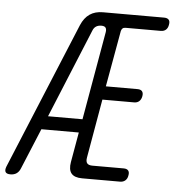

<svg xmlns="http://www.w3.org/2000/svg" viewBox="-96 -779 762 838"><g transform="rotate(5 285.5 -360.0)"><path d="M239 -67 262 -198H98L25 -22Q19 -6 8 2Q-3 10 -19.5 10Q-36 10 -41 2Q-46 -6 -40 -22L226 -665Q240 -698 263.5 -714Q287 -730 321 -730H589Q603 -730 609.5 -723Q616 -716 613 -701Q611 -687 602.5 -679Q594 -671 579 -671H426Q417 -671 412.5 -667Q408 -663 406 -655L362 -409H501Q515 -409 521 -401.5Q527 -394 524.5 -380Q522 -366 513.5 -358Q505 -350 491 -350H352L307 -92Q304 -75 310.5 -67Q317 -59 334 -59H471Q485 -59 491 -51.5Q497 -44 494 -30Q492 -16 483 -8Q474 0 460 0H294Q260 0 246.5 -16.5Q233 -33 239 -67ZM273 -257 341 -645Q343 -658 338 -664.5Q333 -671 319.5 -671Q306 -671 296.5 -665Q287 -659 282 -646L122 -257Z"/></g></svg>

Font: Maple Mono NL ExtraLight
Style: Italic
Weight: 275
Italic angle: -10°
Monospace: yes
Designer: subframe7536
Version: Version 7.000